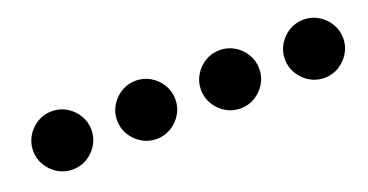

<svg xmlns="http://www.w3.org/2000/svg" viewBox="-25 -810 1650 860"><g transform="rotate(-20 800.0 -380.0)"><path d="M80 -380Q80 -342 99 -310.5Q118 -279 149.5 -260Q181 -241 219 -241Q257 -241 288.5 -260Q320 -279 339 -310.5Q358 -342 358 -380Q358 -418 339 -449.5Q320 -481 288.5 -500Q257 -519 219 -519Q181 -519 149.5 -500Q118 -481 99 -449.5Q80 -418 80 -380Z M480 -380Q480 -342 499 -310.5Q518 -279 549.5 -260Q581 -241 619 -241Q657 -241 688.5 -260Q720 -279 739 -310.5Q758 -342 758 -380Q758 -418 739 -449.5Q720 -481 688.5 -500Q657 -519 619 -519Q581 -519 549.5 -500Q518 -481 499 -449.5Q480 -418 480 -380Z M880 -380Q880 -342 899 -310.5Q918 -279 949.5 -260Q981 -241 1019 -241Q1057 -241 1088.5 -260Q1120 -279 1139 -310.5Q1158 -342 1158 -380Q1158 -418 1139 -449.5Q1120 -481 1088.5 -500Q1057 -519 1019 -519Q981 -519 949.5 -500Q918 -481 899 -449.5Q880 -418 880 -380Z M1280 -380Q1280 -342 1299 -310.5Q1318 -279 1349.5 -260Q1381 -241 1419 -241Q1457 -241 1488.5 -260Q1520 -279 1539 -310.5Q1558 -342 1558 -380Q1558 -418 1539 -449.5Q1520 -481 1488.5 -500Q1457 -519 1419 -519Q1381 -519 1349.5 -500Q1318 -481 1299 -449.5Q1280 -418 1280 -380Z"/></g></svg>

Font: text-security-disc
Style: Regular
Weight: 400
Monospace: yes
Foundry: Oskari Noppa
Version: Version 3.000;hotconv 1.0.118;makeotfexe 2.5.65603